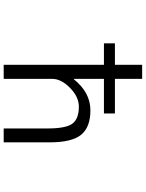

<svg xmlns="http://www.w3.org/2000/svg" viewBox="105 -895 790 1040"><g transform="rotate(90 500.0 -375.0)"><path d="M214.8 -543V-602.5H331.1V-750H407.2V-602.5H594.7V-543H407.2V-380.9H410.2Q481.4 -469.7 578.1 -469.7Q668.9 -469.7 710 -419.4Q751 -369.1 751 -250V0H675.8V-237.3Q675.8 -337.9 649.4 -372.6Q623 -407.2 557.6 -407.2Q504.9 -407.2 456.1 -359.4Q407.2 -311.5 407.2 -262.7V0H331.1V-543Z"/></g></svg>

Font: Gen Shin Gothic Monospace Normal
Style: Regular
Weight: 350
Designer: [Source Han Sans]
Ryoko NISHIZUKA  (kana & ideographs); Paul D. Hunt (Latin, Greek & Cyrillic); Wenlong ZHANG  (bopomofo
Version: Version 1.002.20150607